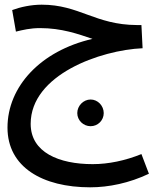

<svg xmlns="http://www.w3.org/2000/svg" viewBox="-20 -529 693 820"><path d="M365 271C444 271 532 253 616 213L584 129C515 157 443 172 376 172C232 172 111 122 111 0C111 -210 409 -315 589 -323L584 -422H565C386 -423 319 -509 158 -509C113 -509 67 -499 32 -486L48 -394C77 -401 109 -409 151 -409C243 -409 313 -384 375 -363C153 -312 12 -159 12 16C12 185 162 271 365 271ZM367 10C398 10 423 -15 423 -46C423 -77 398 -104 367 -104C336 -104 310 -77 310 -46C310 -15 336 10 367 10Z"/></svg>

Font: Noto Sans Arabic UI Md
Style: Regular
Weight: 500
Designer: Monotype Design Team, Nadine Chahine and Nizar Qandah
Foundry: Monotype Imaging Inc.
Version: Version 2.010